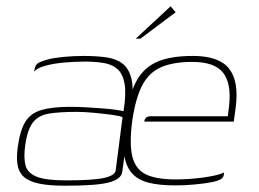

<svg xmlns="http://www.w3.org/2000/svg" viewBox="-20 -583 824 611"><path d="M187 8Q135 8 103 1Q71 -6 55 -21Q39 -36 35.5 -60Q32 -84 37 -118Q44 -169 61 -196Q78 -223 112 -233Q146 -243 202 -243Q227 -243 254.5 -241.5Q282 -240 307 -238Q332 -236 349.5 -233.5Q367 -231 373 -229Q382 -284 376.5 -316Q371 -348 354 -363Q337 -378 310.5 -382.5Q284 -387 251 -387Q218 -387 184.5 -384Q151 -381 125 -374Q99 -367 88 -355L90 -362Q92 -379 106.5 -385Q121 -391 133 -394Q151 -399 183 -402Q215 -405 246 -405Q287 -405 318.5 -400.5Q350 -396 370 -380.5Q390 -365 398 -333.5Q406 -302 398 -247L369 -36Q366 -13 327 -2.5Q288 8 187 8ZM189 -9Q275 -9 310 -16.5Q345 -24 348 -40L370 -210Q363 -214 337 -217.5Q311 -221 279.5 -224Q248 -227 224 -227Q170 -227 136 -221.5Q102 -216 84.5 -193Q67 -170 60 -119Q55 -82 61 -57.5Q67 -33 96 -21Q125 -9 189 -9ZM537 7Q486 7 451.5 -2Q417 -11 398 -34Q379 -57 374 -97.5Q369 -138 378 -200Q389 -275 411.5 -320Q434 -365 477 -385Q520 -405 594 -405Q677 -405 709 -364.5Q741 -324 730 -241L724 -196H439Q440 -203 444.5 -208Q449 -213 459 -213H705L709 -246Q717 -317 690 -351.5Q663 -386 592 -386Q532 -386 493.5 -369.5Q455 -353 433.5 -313Q412 -273 401 -200Q391 -124 401.5 -83.5Q412 -43 445.5 -27.5Q479 -12 539 -12Q559 -12 581.5 -13.5Q604 -15 626 -18Q648 -21 665.5 -25Q683 -29 693 -34L692 -26Q691 -19 684.5 -14Q678 -9 658 -4Q632 1 600.5 4Q569 7 537 7ZM412 -460 523 -563 539 -544 427 -460Z"/></svg>

Font: Genos Thin Thin
Style: Italic
Weight: 250
Italic angle: -8°
Version: Version 1.010